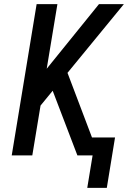

<svg xmlns="http://www.w3.org/2000/svg" viewBox="-20 -755 622 933"><path d="M404 158H499L539 -87H427L308 -401L582 -735H461L207 -421L259 -735H158L37 0H137L177 -242L236 -314L356 0H430Z"/></svg>

Font: Iosevka Sparkle Medium Oblique
Style: Regular
Weight: 500
Italic angle: -9°
Designer: Belleve Invis
Foundry: Belleve Invis
Version: Version 4.5.0; ttfautohint (v1.8.3)